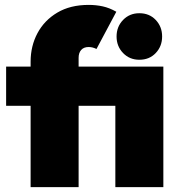

<svg xmlns="http://www.w3.org/2000/svg" viewBox="-20 -764 731 784"><path d="M105 0V-332H5V-492H105V-512Q105 -576 133 -628.5Q161 -681 214 -712.5Q267 -744 342 -744Q372 -744 399.5 -738Q427 -732 455 -716L374 -564Q358 -572 342 -572Q322 -572 311.5 -560Q301 -548 301 -528V-492H647V0H451V-332H301V0ZM549 -520Q509 -520 482.5 -547.5Q456 -575 456 -615Q456 -655 482.5 -682.5Q509 -710 549 -710Q590 -710 616 -682.5Q642 -655 642 -615Q642 -575 616 -547.5Q590 -520 549 -520Z"/></svg>

Font: Outfit Black
Style: Regular
Weight: 900
Designer: Rodrigo Fuenzalida
Foundry: fragTYPE
Version: Version 1.100; ttfautohint (v1.8.4.7-5d5b)